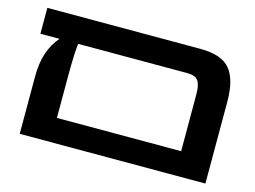

<svg xmlns="http://www.w3.org/2000/svg" viewBox="-82 -706 1121 845"><g transform="rotate(15 479.0 -283.5)"><path d="M735 -567Q833 -567 871.5 -520Q910 -473 910 -373V0H64V-263Q64 -380 125 -449H38V-567ZM204 -110H770V-369Q770 -412 757 -430.5Q744 -449 706 -449H210Q204 -403 204 -297Z"/></g></svg>

Font: FiraGO SemiBold
Style: Regular
Weight: 600
Designer: bBox Type
Foundry: bBox Type GmbH
Version: Version 1.001;PS 001.001;hotconv 1.0.88;makeotf.lib2.5.64775